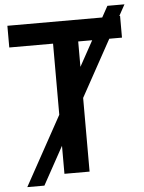

<svg xmlns="http://www.w3.org/2000/svg" viewBox="-59 -876 729 973"><g transform="rotate(-5 305.5 -389.0)"><path d="M10.7 -662.1V-772.5H584V-662.1H361.3V0H233.4V-662.1ZM40 50.8 524.4 -829.1H611.3L127 50.8Z"/></g></svg>

Font: Gothic A1
Style: Bold
Weight: 700
Version: Version 2.50